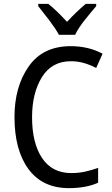

<svg xmlns="http://www.w3.org/2000/svg" viewBox="-20 -964 579 994"><path d="M424 -944Q398 -922 375.5 -900.5Q353 -879 327 -851Q303 -877 278 -901.5Q253 -926 230 -944H178V-932Q204 -900 235.5 -858.5Q267 -817 285 -784H369Q385 -818 418.5 -860Q452 -902 478 -932V-944ZM478 -612 511 -686Q438 -725 346 -725Q202 -725 128.5 -620Q55 -515 55 -358Q55 -187 127.5 -88.5Q200 10 337 10Q425 10 488 -18V-95Q455 -83 421 -75.5Q387 -68 349 -68Q250 -68 198 -145.5Q146 -223 146 -357Q146 -482 197 -564.5Q248 -647 347 -647Q384 -647 417 -637Q450 -627 478 -612Z"/></svg>

Font: Noto Sans UI SemiCondensed
Style: Regular
Weight: 400
Width: 4
Designer: Monotype Design Team
Foundry: Monotype Imaging Inc.
Version: 1.001